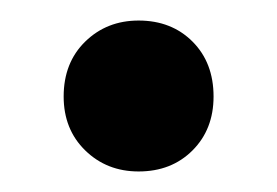

<svg xmlns="http://www.w3.org/2000/svg" viewBox="-20 -392 270 187"><path d="M115 -225Q84 -225 63 -245.5Q42 -266 42 -298Q42 -331 63 -351.5Q84 -372 115 -372Q147 -372 167.5 -351.5Q188 -331 188 -298Q188 -266 167.5 -245.5Q147 -225 115 -225Z"/></svg>

Font: Radio Canada Big Medium
Style: Regular
Weight: 500
Designer: Étienne Aubert Bonn
Foundry: Coppers and Brasses
Version: Version 1.001